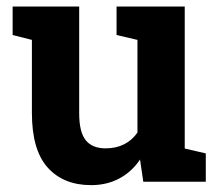

<svg xmlns="http://www.w3.org/2000/svg" viewBox="-20 -548 663 579"><path d="M254.9 10.3Q171.4 10.3 123.8 -42.7Q76.2 -95.7 76.2 -207.5V-427.7L18.1 -442.4V-528.3H76.2H218.8V-206.5Q218.8 -149.9 238.5 -125.2Q258.3 -100.6 298.3 -100.6Q330.1 -100.6 354.5 -113Q378.9 -125.5 394.5 -148.4V-427.7L331.5 -442.4V-528.3H394.5H537.1V-100.1L600.6 -85.4V0H412.1L402.3 -66.9Q377.4 -29.8 339.8 -9.8Q302.2 10.3 254.9 10.3Z"/></svg>

Font: Roboto Slab LO
Style: Bold
Weight: 700
Designer: Google
Version: Version 2.000